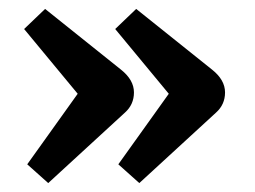

<svg xmlns="http://www.w3.org/2000/svg" viewBox="-20 -473 570 430"><path d="M154 -263 34 -408 81 -453 251 -317Q280 -294 280 -266Q280 -239 260 -221L88 -63L41 -105ZM358 -263 238 -408 285 -453 455 -317Q484 -294 484 -266Q484 -239 464 -221L292 -63L245 -105Z"/></svg>

Font: Bree Serif
Style: Regular
Weight: 400
Designer: Veronika Burian, Jos Scaglione
Foundry: TypeTogether
Version: Version 1.001